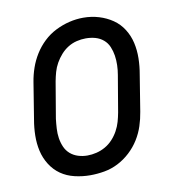

<svg xmlns="http://www.w3.org/2000/svg" viewBox="-67 -603 634 674"><g transform="rotate(-10 250.0 -266.5)"><path d="M202 8Q174 8 146.5 1.5Q119 -5 97.5 -20Q76 -35 61.5 -58Q47 -81 41 -107.5Q35 -134 35.5 -162.5Q36 -191 41 -219L62 -349Q66 -374 74.5 -398.5Q83 -423 97 -445.5Q111 -468 130.5 -486.5Q150 -505 174 -517Q198 -529 223 -535Q248 -541 273 -541Q302 -541 328.5 -533Q355 -525 377 -510Q399 -495 413.5 -472Q428 -449 434 -422.5Q440 -396 439.5 -367.5Q439 -339 434 -311L413 -181Q409 -156 401 -131.5Q393 -107 379 -84.5Q365 -62 345 -43.5Q325 -25 301.5 -13Q278 -1 252.5 3.5Q227 8 202 8ZM204 -62Q220 -62 236.5 -66Q253 -70 268 -78.5Q283 -87 295 -100Q307 -113 315.5 -128.5Q324 -144 328.5 -160Q333 -176 336 -192L358 -322Q361 -339 361.5 -356.5Q362 -374 359.5 -390.5Q357 -407 350.5 -422.5Q344 -438 331.5 -448.5Q319 -459 303 -463.5Q287 -468 269 -468Q253 -468 236.5 -464Q220 -460 205.5 -451Q191 -442 179.5 -429Q168 -416 159.5 -401Q151 -386 146.5 -370Q142 -354 139 -338L117 -208Q115 -191 114 -173.5Q113 -156 115.5 -139.5Q118 -123 124.5 -108Q131 -93 143 -82.5Q155 -72 171 -67Q187 -62 204 -62Z"/></g></svg>

Font: Iosevka Slab Oblique
Style: Regular
Weight: 400
Italic angle: -9°
Monospace: yes
Designer: Belleve Invis
Foundry: Belleve Invis
Version: Version 11.1.1; ttfautohint (v1.8.3)